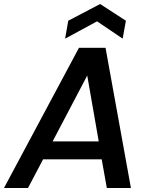

<svg xmlns="http://www.w3.org/2000/svg" viewBox="-38 -933 755 953"><path d="M492.2 0 466.8 -142.1H175.8L101.1 0H-18.1L354 -695.8H485.8L611.8 0ZM586.9 -830.1 570.8 -741.2 443.8 -827.1 285.2 -741.2 300.8 -830.1 459 -913.1ZM452.1 -231 395 -558.1 223.1 -231Z"/></svg>

Font: Poppins Medium
Style: Italic
Weight: 500
Italic angle: -10°
Designer: Ninad Kale (Devanagari), Jonny Pinhorn (Latin)
Foundry: Indian Type Foundry
Version: Version 3.200;PS 1.000;hotconv 16.6.54;makeotf.lib2.5.65590